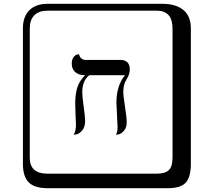

<svg xmlns="http://www.w3.org/2000/svg" viewBox="-20 -774 1120 1006"><path d="M626 -294Q626 -272 635 -214.5Q644 -157 644 -134Q644 -106 630 -89.5Q616 -73 602 -70L587 -68Q596 -81 596 -106Q596 -122 593 -172Q590 -222 590 -237Q590 -325 635 -380H448Q411 -352 411 -290Q411 -267 418.5 -215Q426 -163 426 -140Q426 -109 411 -91Q396 -73 381 -70L366 -68Q378 -87 378 -121Q378 -129 376 -168Q374 -207 374 -231Q374 -281 385 -315.5Q396 -350 426 -380Q392 -380 374 -396.5Q356 -413 356 -440Q356 -462 365.5 -474.5Q375 -487 384 -488L394 -490Q401 -460 430 -460H610Q660 -460 660 -410Q660 -384 643 -358Q626 -332 626 -294ZM229 -718Q184 -718 160 -694Q136 -670 136 -625V53Q136 136 229 136H801Q846 136 865 117Q884 98 884 53V-625Q884 -718 801 -718ZM980 84Q980 153 953.5 182.5Q927 212 861 212H229Q161 212 130.5 181.5Q100 151 100 84V-625Q100 -687 134 -720.5Q168 -754 229 -754H831Q901 -754 940.5 -722Q980 -690 980 -625Z"/></svg>

Font: Libertinus Keyboard
Style: Regular
Weight: 700
Designer: Philipp H. Poll
Foundry: Khaled Hosny
Version: Version 6.7